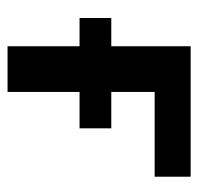

<svg xmlns="http://www.w3.org/2000/svg" viewBox="-28 -484 513 496"><g transform="rotate(90 228.0 -236.5)"><path d="M218 -380V-268H312V-186H218V0H100V-186H27V-268H100V-473H437V-380Z"/></g></svg>

Font: Ysabeau SC
Style: Bold
Weight: 700
Designer: Christian Thalmann (Catharsis Fonts)
Version: Version 0.003